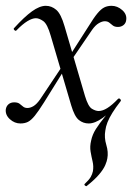

<svg xmlns="http://www.w3.org/2000/svg" viewBox="-21 -415 463 660"><path d="M277 224.4Q275.2 226.2 271.3 222.9Q267.4 219.6 270.4 217Q285 203.4 290.7 193.5Q296.4 183.6 298.4 173.6Q301.2 156.6 297.3 140.1Q293.4 123.6 290.4 106.1Q287.4 88.6 292.2 68.6Q296.4 47.8 308.5 28.7Q320.6 9.6 340.2 -14.5Q359.8 -38.6 384.4 -74.8L393.2 -66.6Q376.6 -45.4 365.5 -27.5Q354.4 -9.6 348.5 5.4Q342.6 20.4 341 34Q336.8 57.8 344.4 82.9Q352 108 348 129.4Q346.8 138.4 340.9 152.4Q335 166.4 319.9 184.4Q304.8 202.4 277 224.4ZM284 9.4Q265 9.4 250.1 -2.5Q235.2 -14.4 223.8 -52.8L153.4 -292Q141.8 -332.6 127.7 -342.5Q113.6 -352.4 102.4 -352.4Q89.8 -352.4 73 -342.1Q56.2 -331.8 36 -311Q33 -307 28.5 -311.5Q24 -316 28 -319Q62.6 -357 88.9 -376Q115.2 -395 136.6 -395Q156.2 -395 172.4 -381.2Q188.6 -367.4 200.8 -325L271.2 -84.8Q282 -49 294.8 -41.2Q307.6 -33.4 318.2 -33.4Q331.6 -33.4 348 -43.6Q364.4 -53.8 384.4 -74.8Q388.4 -78.6 392.4 -74.2Q396.4 -69.8 393.2 -66.6Q358.6 -28.8 332 -9.7Q305.4 9.4 284 9.4ZM49.2 9.4Q29 9.4 12.8 -5.4Q-3.4 -20.2 -1 -39.8Q1 -50.6 8.6 -56.9Q16.2 -63.2 27.8 -63.2Q39.6 -63.2 45.9 -58.6Q52.2 -54 58 -48.9Q63.8 -43.8 73.4 -43.8Q83.2 -43.8 94 -50.2Q104.8 -56.6 116.8 -73.4L197.6 -194.6L206 -184.6L130.2 -62.8Q111.2 -32.6 98.6 -17.1Q86 -1.6 75.1 3.9Q64.2 9.4 49.2 9.4ZM210.2 -187.2 202.4 -198 282.4 -323Q301.4 -354 313.9 -369Q326.4 -384 337.4 -389.5Q348.4 -395 362.4 -395Q382.6 -395 399.2 -380.3Q415.8 -365.6 412.8 -346Q411.6 -335.2 403.6 -328.8Q395.6 -322.4 384.6 -322.4Q373 -322.4 366.7 -327.5Q360.4 -332.6 354.5 -337.3Q348.6 -342 339 -342Q330.2 -342 318.5 -335.2Q306.8 -328.4 295.6 -312.4Z"/></svg>

Font: Cormorant Infant Light
Style: Italic
Weight: 300
Italic angle: -10°
Designer: Christian Thalmann (Catharsis Fonts)
Foundry: Catharsis Fonts
Version: Version 4.001